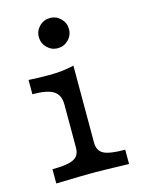

<svg xmlns="http://www.w3.org/2000/svg" viewBox="-100 -685 547 744"><g transform="rotate(-15 174.0 -313.0)"><path d="M141.9 -115.3V-287.1Q141.9 -325.8 116.9 -341.9Q91.9 -358.1 32.3 -358.1V-415.3Q73.4 -412.9 114.5 -412.9Q171 -412.9 214.5 -424.2V-115.3Q214.5 -82.3 238.3 -69.8Q262.1 -57.3 324.2 -57.3V0Q211.3 -3.2 178.2 -3.2Q145.2 -3.2 32.3 0V-57.3Q74.2 -57.3 98 -62.9Q121.8 -68.5 131.9 -80.6Q141.9 -92.7 141.9 -115.3ZM113.7 -565.3Q113.7 -590.3 131.5 -608.1Q149.2 -625.8 174.2 -625.8Q199.2 -625.8 216.9 -608.1Q234.7 -590.3 234.7 -565.3Q234.7 -540.3 216.9 -522.6Q199.2 -504.8 174.2 -504.8Q149.2 -504.8 131.5 -522.6Q113.7 -540.3 113.7 -565.3Z"/></g></svg>

Font: Playfair Micro SmCond SmLight
Style: Regular
Weight: 360
Width: 4
Designer: Claus Eggers Sørensen
Foundry: Claus Eggers Sørensen
Version: Version 2.100;Glyphs 3.2 (3219)